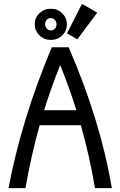

<svg xmlns="http://www.w3.org/2000/svg" viewBox="-20 -978 626 998"><path d="M24.4 0Q89.8 -351.6 249 -732.4H336.9Q502 -351.6 561.5 0H473.6Q445.8 -166.5 400.4 -327.1H186Q141.6 -168.5 112.3 0ZM209.5 -405.3H377Q339.8 -524.4 293 -639.6Q246.6 -525.4 209.5 -405.3ZM214.4 -852.1Q214.4 -839.8 223.1 -829.6Q231.4 -819.8 244.1 -819.8Q257.8 -819.8 265.6 -829.1Q273.9 -838.9 273.9 -852.1Q273.9 -864.3 265.1 -874.5Q256.8 -884.3 244.1 -884.3Q231.4 -884.3 222.9 -874.8Q214.4 -865.2 214.4 -852.1ZM160.6 -851.6Q160.6 -885.7 185.1 -909.2Q209.5 -932.6 244.1 -932.6Q279.3 -932.6 303.2 -909.2Q327.6 -885.3 327.6 -851.6Q327.6 -817.4 303.2 -793.9Q278.8 -770.5 244.1 -770.5Q209.5 -770.5 185.1 -794.2Q160.6 -817.9 160.6 -851.6ZM406.2 -958 485.4 -912.1 381.8 -773.4 328.1 -804.7Z"/></svg>

Font: Consola Mono
Style: Book
Weight: 400
Monospace: yes
Designer: Wojciech Kalinowski "wmk69" (wmk69@o2.pl)
Foundry: Wojciech Kalinowski "wmk69" (wmk69@o2.pl)
Version: Version 2.1.0